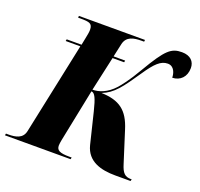

<svg xmlns="http://www.w3.org/2000/svg" viewBox="-157 -859 1038 997"><g transform="rotate(20 362.0 -360.0)"><path d="M-32 0H331L333 -10H320C266 -10 249 -20 249 -46C249 -55 251 -65 253 -77L312 -368C331 -368 343 -340 359 -275L401 -103C422 -20 498 0 578 0H662L665 -10H661C627 -10 612 -25 598 -71L544 -241C514 -338 464 -375 364 -378C426 -402 458 -447 524 -544C569 -611 598 -639 636 -639C672 -639 682 -601 682 -578C725 -579 756 -609 756 -658C756 -694 732 -720 685 -720C627 -720 599 -698 520 -563C476 -487 447 -453 434 -438C393 -392 348 -378 314 -378L356 -568H420L422 -578H358L374 -651C384 -697 424 -704 468 -704H481L482 -714H117L116 -704H129C178 -704 196 -701 196 -665C196 -653 193 -638 189 -618L181 -578H99L97 -568H178L71 -61C62 -17 23 -10 -17 -10H-30Z"/></g></svg>

Font: Noto Serif Display Condensed Black
Style: Italic
Weight: 900
Width: 3
Italic angle: -12°
Designer: Monotype Design Team
Foundry: Monotype Imaging Inc.
Version: Version 2.009